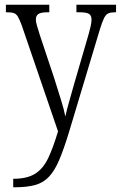

<svg xmlns="http://www.w3.org/2000/svg" viewBox="-20 -556 512 814"><path d="M36 202Q95 202 129 180.5Q163 159 184 115Q205 71 226 1L72 -449Q63 -473 56 -485Q49 -497 38.5 -500.5Q28 -504 8 -504H5V-536H189V-504H183Q153 -504 142.5 -496.5Q132 -489 132 -474Q132 -464 136.5 -448Q141 -432 149 -407L209 -227Q225 -177 238.5 -133Q252 -89 257 -62Q263 -90 273 -124.5Q283 -159 294 -199L356 -412Q361 -430 364.5 -445.5Q368 -461 368 -473Q368 -490 357.5 -497Q347 -504 316 -504H304V-536H472V-504H469Q450 -504 439.5 -499.5Q429 -495 421 -479Q413 -463 403 -430L272 6Q250 78 230.5 123.5Q211 169 187 194Q163 219 128.5 228.5Q94 238 41 238H36Z"/></svg>

Font: Noto Serif Tamil Condensed Light
Style: Regular
Weight: 300
Width: 3
Designer: Indian Type Foundry, Tom Grace, and the Monotype Design Team
Foundry: Monotype Imaging Inc.
Version: Version 2.004; ttfautohint (v1.8.4.7-5d5b)